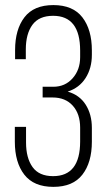

<svg xmlns="http://www.w3.org/2000/svg" viewBox="-20 -726 418 752"><path d="M38.1 -170.9V-229H82V-168Q82 -107.4 107.4 -71.8Q132.8 -36.1 188 -36.1Q293.9 -36.1 293.9 -171.9V-226.1Q293.9 -279.8 265.1 -312Q236.3 -344.2 186 -344.2H147V-386.2H189Q234.9 -386.2 264.4 -419.4Q293.9 -452.6 293.9 -502V-527.8Q293.9 -664.1 188 -664.1Q132.8 -664.1 106.9 -628.7Q81.1 -593.3 81.1 -532.2V-494.1H39.1V-529.8Q39.1 -610.4 75.7 -658.2Q112.3 -706.1 189 -706.1Q265.6 -706.1 302.7 -658Q339.8 -609.9 339.8 -528.8V-511.2Q339.8 -459 315.2 -420.4Q290.5 -381.8 245.1 -367.2Q291.5 -354 315.7 -315.9Q339.8 -277.8 339.8 -225.1V-170.9Q339.8 -89.8 302.7 -42Q265.6 5.9 189 5.9Q112.3 5.9 75.2 -42Q38.1 -89.8 38.1 -170.9Z"/></svg>

Font: Bebas Neue Book
Style: Regular
Weight: 400
Designer: Ryoichi Tsunekawa
Foundry: Ryoichi Tsunekawa
Version: Version 001.003